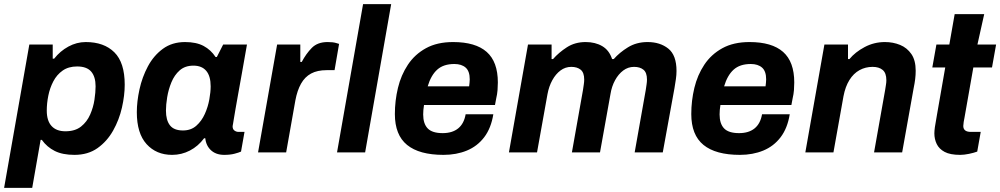

<svg xmlns="http://www.w3.org/2000/svg" viewBox="-39 -743 4876 936"><path d="M-19 173 104 -526H218V-457H225Q254 -494 294.5 -516Q335 -538 379 -538Q468 -538 518.5 -488Q569 -438 569 -330Q569 -278 555.5 -218.5Q542 -159 512.5 -106.5Q483 -54 436.5 -21Q390 12 324 12Q266 12 228 -7Q190 -26 165 -61H159L118 173ZM280 -103Q327 -103 356 -126Q385 -149 400.5 -184.5Q416 -220 421.5 -257Q427 -294 427 -322Q427 -369 405.5 -394Q384 -419 337 -419Q295 -419 266.5 -399Q238 -379 221 -346.5Q204 -314 196.5 -276.5Q189 -239 189 -204Q189 -154 212.5 -128.5Q236 -103 280 -103Z M800 12Q723 12 675.5 -40.5Q628 -93 628 -196Q628 -248 641 -307.5Q654 -367 682 -419.5Q710 -472 755 -505Q800 -538 863 -538Q918 -538 953.5 -519Q989 -500 1012 -465H1018L1049 -526H1165Q1151 -445 1140 -384.5Q1129 -324 1121.5 -281.5Q1114 -239 1109 -211Q1104 -183 1101.5 -166.5Q1099 -150 1097.5 -142Q1096 -134 1095.5 -131Q1095 -128 1095 -127Q1095 -113 1104 -106.5Q1113 -100 1124 -100H1153L1136 -4Q1125 1 1104 6.5Q1083 12 1054 12Q1011 12 986 -14Q961 -40 961 -83Q961 -91 962.5 -100Q964 -109 966 -118L1024 -69H956Q927 -30 886.5 -9Q846 12 800 12ZM853 -107Q892 -107 918 -130Q944 -153 959.5 -187.5Q975 -222 981.5 -258.5Q988 -295 988 -322Q988 -372 966.5 -397.5Q945 -423 904 -423Q863 -423 837 -400Q811 -377 796.5 -341.5Q782 -306 776 -269Q770 -232 770 -204Q770 -157 789.5 -132Q809 -107 853 -107Z M1219 0 1312 -526H1425V-441H1432Q1453 -481 1481 -509.5Q1509 -538 1558 -538Q1584 -538 1599 -533.5Q1614 -529 1614 -529L1592 -401H1554Q1508 -401 1477.5 -384.5Q1447 -368 1428.5 -335Q1410 -302 1401 -254L1356 0Z M1604 0 1731 -723H1868L1741 0Z M2123 12Q2005 12 1945.5 -36.5Q1886 -85 1886 -187Q1886 -252 1901 -314.5Q1916 -377 1949.5 -427.5Q1983 -478 2037.5 -508Q2092 -538 2170 -538Q2279 -538 2333.5 -490Q2388 -442 2388 -341Q2388 -323 2386.5 -303.5Q2385 -284 2380 -263L2374 -231H2028Q2026 -218 2025 -207Q2024 -196 2024 -185Q2024 -140 2046 -117Q2068 -94 2119 -94Q2166 -94 2194.5 -117Q2223 -140 2231 -186H2366Q2355 -118 2321.5 -74Q2288 -30 2237 -9Q2186 12 2123 12ZM2046 -322H2248Q2249 -331 2250 -339.5Q2251 -348 2251 -356Q2251 -396 2231 -413.5Q2211 -431 2176 -431Q2123 -431 2092.5 -403.5Q2062 -376 2046 -322Z M2442 0 2535 -526H2650V-455H2657Q2685 -487 2724.5 -512.5Q2764 -538 2816 -538Q2863 -538 2897 -518Q2931 -498 2945 -455H2953Q2981 -487 3022.5 -512.5Q3064 -538 3118 -538Q3179 -538 3219 -506Q3259 -474 3259 -397Q3259 -378 3256 -357.5Q3253 -337 3249 -313L3192 0H3055L3109 -304Q3111 -318 3113 -331Q3115 -344 3115 -355Q3115 -389 3098 -403Q3081 -417 3052 -417Q3023 -417 2999.5 -399.5Q2976 -382 2959.5 -352Q2943 -322 2937 -284L2886 0H2749L2803 -304Q2805 -318 2807 -331Q2809 -344 2809 -355Q2809 -389 2792 -403Q2775 -417 2746 -417Q2717 -417 2693.5 -399.5Q2670 -382 2653.5 -352Q2637 -322 2630 -284L2579 0Z M3568 12Q3450 12 3390.5 -36.5Q3331 -85 3331 -187Q3331 -252 3346 -314.5Q3361 -377 3394.5 -427.5Q3428 -478 3482.5 -508Q3537 -538 3615 -538Q3724 -538 3778.5 -490Q3833 -442 3833 -341Q3833 -323 3831.5 -303.5Q3830 -284 3825 -263L3819 -231H3473Q3471 -218 3470 -207Q3469 -196 3469 -185Q3469 -140 3491 -117Q3513 -94 3564 -94Q3611 -94 3639.5 -117Q3668 -140 3676 -186H3811Q3800 -118 3766.5 -74Q3733 -30 3682 -9Q3631 12 3568 12ZM3491 -322H3693Q3694 -331 3695 -339.5Q3696 -348 3696 -356Q3696 -396 3676 -413.5Q3656 -431 3621 -431Q3568 -431 3537.5 -403.5Q3507 -376 3491 -322Z M3887 0 3980 -526H4095V-455H4102Q4130 -489 4176 -513.5Q4222 -538 4275 -538Q4315 -538 4349 -524Q4383 -510 4404 -479.5Q4425 -449 4425 -398Q4425 -378 4422.5 -357.5Q4420 -337 4415 -313L4359 0H4222L4276 -304Q4278 -318 4280 -329.5Q4282 -341 4282 -352Q4282 -387 4264 -402Q4246 -417 4215 -417Q4180 -417 4151 -401Q4122 -385 4102 -353Q4082 -321 4073 -274L4024 0Z M4642 12Q4593 12 4566 -2.5Q4539 -17 4527.5 -41Q4516 -65 4516 -93Q4516 -104 4518.5 -123Q4521 -142 4529 -185L4569 -414H4506L4526 -526H4589L4615 -674H4759L4726 -526H4817L4797 -414H4706L4663 -170Q4661 -162 4659 -148.5Q4657 -135 4657 -129Q4657 -100 4694 -100H4742L4725 -4Q4709 2 4685 7Q4661 12 4642 12Z"/></svg>

Font: Archivo VF Beta
Style: Italic
Weight: 400
Italic angle: -10°
Designer: Hector Gatti
Foundry: Omnibus-Type
Version: Version 1.002